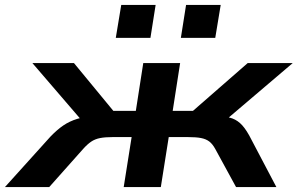

<svg xmlns="http://www.w3.org/2000/svg" viewBox="-60 -756 1203 776"><path d="M-40 0 144 -204Q171 -232 196 -249Q221 -266 252 -275.5Q283 -285 323 -288L292 -244L71 -501H239L398 -308H489L519 -501H668L638 -308H720L941 -501H1123L821 -244L813 -290Q846 -286 868.5 -280.5Q891 -275 909.5 -259Q928 -243 947 -209L1057 0H894L810 -154Q799 -174 786 -184Q773 -194 753 -198Q733 -202 698 -202H622L590 0H440L472 -202H397Q365 -202 344.5 -198Q324 -194 308.5 -183.5Q293 -173 276 -154L139 0ZM671 -603 692 -736H832L810 -603ZM408 -603 430 -736H569L548 -603Z"/></svg>

Font: Nunito Sans 7pt Expanded
Style: Bold Italic
Weight: 700
Width: 7
Italic angle: -9°
Designer: Vernon Adams
Foundry: Vernon Adams
Version: Version 3.101;gftools[0.9.27]